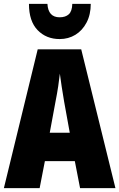

<svg xmlns="http://www.w3.org/2000/svg" viewBox="-20 -1061 614 988"><path d="M392 -93 365 -232H211L184 -93H0L174 -807H398L574 -93ZM310 -538Q303 -578 297.5 -615Q292 -652 288 -682Q285 -654 279.5 -617Q274 -580 266 -540L236 -378H339ZM447 -1041Q447 -986 425.5 -945Q404 -904 368 -882Q332 -860 287 -860Q218 -860 173.5 -906Q129 -952 129 -1041H224Q228 -972 287 -972Q317 -972 334 -987.5Q351 -1003 352 -1041Z"/></svg>

Font: Noto Sans Kannada UI ExtraCondensed Black
Style: Regular
Weight: 900
Width: 2
Designer: Jelle Bosma - Monotype Design Team
Foundry: Monotype Imaging Inc.
Version: Version 2.005; ttfautohint (v1.8.4.7-5d5b)